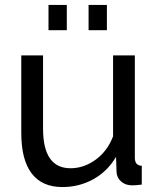

<svg xmlns="http://www.w3.org/2000/svg" viewBox="-20 -746 641 776"><path d="M176 -624V-726H250V-624ZM338 -624V-726H412V-624ZM232 10Q150 10 108 -45Q66 -100 66 -209V-522H154V-226Q154 -66 265 -66Q319 -66 366.5 -100.5Q414 -135 437 -195V-522H525V-108Q525 -77 553 -76V0Q538 2 529.5 2.5Q521 3 513 3Q487 3 469.5 -12.5Q452 -28 451 -51L449 -112Q414 -53 357 -21.5Q300 10 232 10Z"/></svg>

Font: Raleway Medium Alt1
Style: Regular
Weight: 500
Designer: Matt McInerney, Pablo Impallari, Rodrigo Fuenzalida
Foundry: Matt McInerney, Pablo Impallari, Rodrigo Fuenzalida
Version: Version 3.000g; ttfautohint (v1.5) -l 8 -r 28 -G 28 -x 14 -D